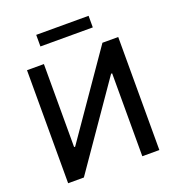

<svg xmlns="http://www.w3.org/2000/svg" viewBox="-159 -1035 1064 1161"><g transform="rotate(-20 373.5 -454.5)"><path d="M79.9 -727.3H188.6V-193.2H195.3L565.3 -727.3H666.9V0H557.2V-533.4H550.4L181.1 0H79.9ZM542.3 -909.1V-834.5H205.3V-909.1Z"/></g></svg>

Font: InterMG Medium
Style: Regular
Weight: 500
Designer: Rasmus Andersson
Foundry: rsms
Version: Version 3.019;December 26, 2023;FontCreator 15.0.0.2955 64-b